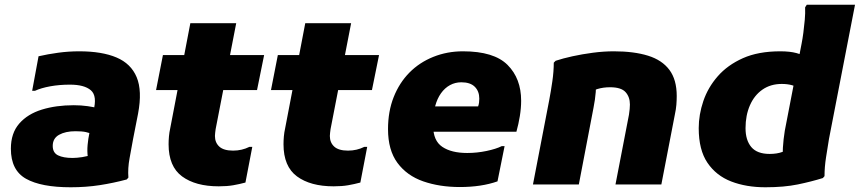

<svg xmlns="http://www.w3.org/2000/svg" viewBox="-20 -780 3636 812"><path d="M279 12Q154 12 90 -24Q26 -60 26 -151Q26 -217 61.5 -257.5Q97 -298 157 -316.5Q217 -335 292 -335Q323 -335 351 -331Q379 -327 394 -322L374 -211Q359 -218 343 -221.5Q327 -225 299 -225Q257 -225 230 -210Q203 -195 203 -163Q203 -134 225.5 -123Q248 -112 287 -112Q304 -112 327.5 -115.5Q351 -119 367 -126V-77Q355 -91 351.5 -115.5Q348 -140 350.5 -167Q353 -194 358 -217L375 -310Q392 -374 364.5 -398Q337 -422 276 -422Q231 -422 192.5 -415Q154 -408 128 -396H116L143 -542Q182 -551 226 -557Q270 -563 315 -563Q411 -563 472.5 -537Q534 -511 558 -453.5Q582 -396 564 -300L543 -193Q536 -154 528 -111Q520 -68 523 -29L516 -21Q460 -6 402 3Q344 12 279 12Z M905 8Q807 8 750 -34Q693 -76 693 -170Q693 -186 694.5 -203Q696 -220 700 -238L785 -682H979L892 -234Q891 -227 890 -218.5Q889 -210 889 -205Q889 -177 907.5 -160Q926 -143 966 -143Q1003 -143 1035 -159H1047L1018 -8Q992 -1 966 3.5Q940 8 905 8ZM640 -399 669 -547H1097L1067 -399Z M1391 8Q1293 8 1236 -34Q1179 -76 1179 -170Q1179 -186 1180.5 -203Q1182 -220 1186 -238L1271 -682H1465L1378 -234Q1377 -227 1376 -218.5Q1375 -210 1375 -205Q1375 -177 1393.5 -160Q1412 -143 1452 -143Q1489 -143 1521 -159H1533L1504 -8Q1478 -1 1452 3.5Q1426 8 1391 8ZM1126 -399 1155 -547H1583L1553 -399Z M1925 11Q1839 11 1770 -13Q1701 -37 1661 -91Q1621 -145 1621 -234Q1621 -309 1645 -369.5Q1669 -430 1711.5 -473Q1754 -516 1812.5 -539.5Q1871 -563 1938 -563Q2069 -563 2126.5 -505.5Q2184 -448 2184 -354Q2184 -323 2178.5 -289Q2173 -255 2164 -223H1739V-330H2002Q2005 -338 2006 -346.5Q2007 -355 2007 -363Q2007 -394 1988 -413Q1969 -432 1931 -432Q1905 -432 1883 -420Q1861 -408 1845 -385.5Q1829 -363 1820.5 -331.5Q1812 -300 1812 -260V-247Q1812 -185 1850.5 -159Q1889 -133 1956 -133Q1997 -133 2037.5 -141.5Q2078 -150 2102 -162H2114L2084 -13Q2050 -1 2010 5Q1970 11 1925 11Z M2234 0 2303 -358Q2310 -395 2316 -436.5Q2322 -478 2322 -515L2330 -523Q2360 -533 2401 -542Q2442 -551 2487.5 -557Q2533 -563 2576 -563Q2661 -563 2720.5 -544.5Q2780 -526 2811 -484.5Q2842 -443 2842 -374Q2842 -356 2840.5 -337Q2839 -318 2834 -295L2777 0H2583L2640 -295Q2642 -308 2643 -319Q2644 -330 2644 -338Q2644 -370 2625.5 -390.5Q2607 -411 2560 -411Q2531 -411 2506.5 -403.5Q2482 -396 2468 -387L2495 -445Q2502 -422 2499.5 -390.5Q2497 -359 2490 -324L2428 0Z M3361 -408Q3349 -414 3330 -419.5Q3311 -425 3286 -425Q3239 -425 3204.5 -401Q3170 -377 3151.5 -334.5Q3133 -292 3133 -238Q3133 -187 3157.5 -158Q3182 -129 3235 -129Q3266 -129 3289 -137.5Q3312 -146 3328 -153L3291 -95Q3289 -121 3291 -155.5Q3293 -190 3299 -227L3370 -595Q3374 -615 3377.5 -641.5Q3381 -668 3383.5 -696Q3386 -724 3385 -749L3392 -760H3596L3486 -193Q3480 -157 3473.5 -115Q3467 -73 3467 -35L3460 -27Q3412 -12 3354 0Q3296 12 3217 12Q3136 12 3072.5 -12.5Q3009 -37 2972 -91.5Q2935 -146 2935 -238Q2935 -295 2954.5 -352.5Q2974 -410 3015.5 -457.5Q3057 -505 3122 -534Q3187 -563 3280 -563Q3321 -563 3348.5 -555.5Q3376 -548 3394 -539Z"/></svg>

Font: Kufam ExtraBold
Style: Italic
Weight: 800
Italic angle: -11°
Designer: Artur Schmal
Foundry: Original Type
Version: Version 1.301; ttfautohint (v1.8.3)